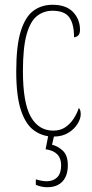

<svg xmlns="http://www.w3.org/2000/svg" viewBox="-20 -562 387 804"><path d="M203 10Q159 10 123.5 -15Q88 -40 68 -99.5Q48 -159 48 -263Q48 -371 67 -431.5Q86 -492 120 -517Q154 -542 200 -542Q257 -542 286 -511.5Q315 -481 315 -437Q315 -420 307 -413Q299 -406 290 -406Q290 -462 270 -489.5Q250 -517 200 -517Q163 -517 135 -495Q107 -473 91.5 -418Q76 -363 76 -264Q76 -131 109 -73Q142 -15 203 -15Q233 -15 254 -29.5Q275 -44 289 -66Q303 -88 310 -110Q314 -106 316 -100Q318 -94 318 -83Q318 -65 304.5 -43Q291 -21 265.5 -5.5Q240 10 203 10ZM178 222Q154 222 130 212V189Q157 197 175 197Q203 197 219.5 180.5Q236 164 236 130Q236 72 171 63L185 -9H210L198 44Q223 50 243.5 69.5Q264 89 264 130Q264 174 241.5 198Q219 222 178 222Z"/></svg>

Font: Noto Serif Georgian ExtraCondensed Thin
Style: Regular
Weight: 100
Width: 2
Designer: Monotype Design Team, Akaki Razmadze
Foundry: Google LLC
Version: Version 2.003; ttfautohint (v1.8.4.7-5d5b)